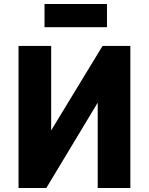

<svg xmlns="http://www.w3.org/2000/svg" viewBox="-20 -933 738 953"><path d="M72 0V-705H234V-248H211L489 -705H627V0H465V-460H487L210 0ZM201 -798V-913H511V-798Z"/></svg>

Font: Nunito Sans 7pt Condensed Black
Style: Regular
Weight: 900
Width: 3
Designer: Vernon Adams
Foundry: Vernon Adams
Version: Version 3.101;gftools[0.9.27]